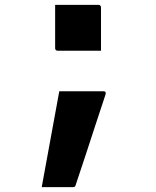

<svg xmlns="http://www.w3.org/2000/svg" viewBox="-20 -567 640 787"><path d="M394 -359H217Q206 -359 206 -370V-547H383Q394 -547 394 -536ZM280 200H151Q169 102 187 3.5Q205 -95 223 -193H404Q417 -193 412 -178Q395 -127 374.5 -64.5Q354 -2 332.5 64Q311 130 290 192Q288 200 280 200Z"/></svg>

Font: Recursive Mn Lnr St
Style: Bold
Weight: 700
Monospace: yes
Version: Version 1.079;hotconv 1.0.112;makeotfexe 2.5.65598; ttfautoh